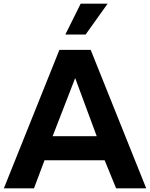

<svg xmlns="http://www.w3.org/2000/svg" viewBox="-20 -1020 814 1040"><path d="M443.8 -833H334L417 -1000H563ZM546.9 -151.9H221.2L164.1 0H1L301.8 -750H471.2L772 0H608.9ZM503.9 -282.2 387.2 -597.2 265.1 -282.2Z"/></svg>

Font: Oakes Grotesk Bold
Style: Regular
Weight: 700
Designer: Samuel Oakes
Foundry: Samuel Oakes
Version: Version 1.000;PS 001.000;hotconv 1.0.88;makeotf.lib2.5.64775